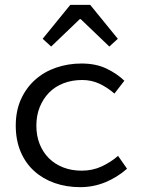

<svg xmlns="http://www.w3.org/2000/svg" viewBox="-20 -760 590 792"><path d="M467 -117Q437 -91 399.5 -73.5Q362 -56 317 -56Q275 -56 240.5 -69.5Q206 -83 181.5 -107.5Q157 -132 143.5 -166Q130 -200 130 -242Q130 -284 144 -318.5Q158 -353 182.5 -378Q207 -403 242 -416.5Q277 -430 319 -430Q357 -430 389.5 -415Q422 -400 452 -374L493 -427Q463 -456 419.5 -477Q376 -498 316 -498Q261 -498 211.5 -481Q162 -464 125 -431Q88 -398 66.5 -350.5Q45 -303 45 -242Q45 -182 65 -134.5Q85 -87 121 -54.5Q157 -22 205.5 -5Q254 12 311 12Q365 12 414 -8Q463 -28 504 -64ZM156 -600 191 -568 309 -681H313L431 -568L466 -600L352 -740H270Z"/></svg>

Font: Codetta
Style: Regular
Weight: 400
Italic angle: -11°
Designer: Ulrich Proeller
Foundry: PROSA GmbH
Version: Version 2.00;September 29, 2018;FontCreator 11.5.0.2427 64-b